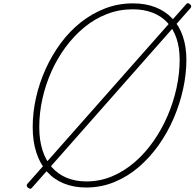

<svg xmlns="http://www.w3.org/2000/svg" viewBox="-20 -1151 1213 1198"><path d="M518 19Q441 19 379 -6Q317 -31 273.5 -79.5Q230 -128 207 -198.5Q184 -269 184 -358Q184 -450 205 -542.5Q226 -635 265 -721Q304 -807 359 -881.5Q414 -956 484 -1011.5Q554 -1067 636 -1098.5Q718 -1130 810 -1130Q888 -1130 949.5 -1106Q1011 -1082 1054.5 -1036.5Q1098 -991 1120.5 -925.5Q1143 -860 1143 -778Q1143 -689 1122.5 -595.5Q1102 -502 1063.5 -412.5Q1025 -323 969.5 -245Q914 -167 845 -108Q776 -49 693.5 -15Q611 19 518 19ZM519 -19Q605 -19 681 -51.5Q757 -84 821.5 -140Q886 -196 938 -270.5Q990 -345 1026.5 -430.5Q1063 -516 1082 -604.5Q1101 -693 1101 -778Q1101 -854 1081 -912.5Q1061 -971 1023.5 -1011Q986 -1051 931.5 -1072Q877 -1093 808 -1093Q724 -1093 647.5 -1063.5Q571 -1034 506 -980.5Q441 -927 389 -856.5Q337 -786 300.5 -704Q264 -622 244.5 -534Q225 -446 225 -358Q225 -277 245 -214Q265 -151 303.5 -107.5Q342 -64 396.5 -41.5Q451 -19 519 -19ZM179 21Q174 28 167.5 26.5Q161 25 154 20Q141 8 151 -4L1141 -1124Q1145 -1131 1152.5 -1131Q1160 -1131 1166 -1124Q1172 -1119 1173 -1113Q1174 -1107 1169 -1101Z"/></svg>

Font: Playwrite CU Thin
Style: Regular
Weight: 250
Designer: Veronika Burian, José Scaglione
Foundry: TypeTogether
Version: Version 1.002